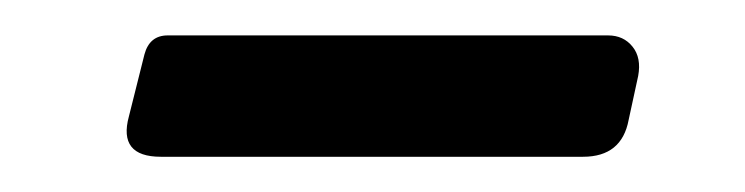

<svg xmlns="http://www.w3.org/2000/svg" viewBox="-20 -379 423 109"><path d="M75.2 -358.9H325.2Q334 -358.9 339.1 -352.5Q344.2 -346.2 342.3 -335.9L336.9 -311Q333 -290 311 -290H71.3Q46.9 -290 53.2 -313L62 -348.1Q64.9 -358.9 75.2 -358.9Z"/></svg>

Font: Allan
Style: Regular
Weight: 400
Designer: Anton Koovit
Foundry: Anton Koovit
Version: Version 1.002